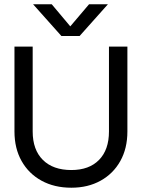

<svg xmlns="http://www.w3.org/2000/svg" viewBox="-20 -868 660 896"><path d="M351.5 -700H266.5L134.5 -848H221.5L308 -745L395.5 -848H483.5ZM47.5 -650.5H132.5V-254.5Q132.5 -169 180 -121.8Q227.5 -74.5 313 -74.5Q396 -74.5 442.2 -121.8Q488.5 -169 488.5 -254.5V-650.5H574.5V-254.5Q574.5 -175.5 541.5 -116.5Q508.5 -57.5 449.5 -24.8Q390.5 8 313 8Q233.5 8 173.8 -24.8Q114 -57.5 80.8 -116.5Q47.5 -175.5 47.5 -254.5Z"/></svg>

Font: Overused Grotesk
Style: Regular
Weight: 450
Version: Version 0.004